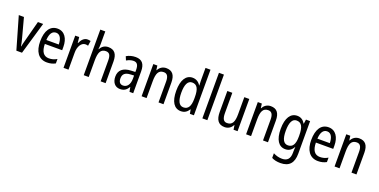

<svg xmlns="http://www.w3.org/2000/svg" viewBox="-19 -1764 5935 3008"><g transform="rotate(20 2948.5 -260.0)"><path d="M158 0H252L409 -537H322L234 -204C222 -160 210 -115 207 -89H203C197 -129 185 -177 174 -219L89 -537H3Z M649 -546C527 -546 458 -445 458 -265C458 -102 526 10 668 10C722 10 765 -1 808 -24V-98C764 -72 723 -61 676 -61C588 -61 543 -125 541 -252H830V-308C830 -444 767 -546 649 -546ZM649 -478C718 -478 748 -407 749 -318H542C548 -425 585 -478 649 -478Z M1148 -547C1092 -547 1051 -504 1025 -443H1020L1010 -537H944V0H1027V-282C1026 -388 1077 -464 1142 -464C1158 -464 1174 -462 1187 -457L1199 -540C1182 -545 1164 -547 1148 -547Z M1364 -543V-760H1281V0H1364V-278C1364 -410 1396 -473 1480 -473C1539 -473 1563 -435 1563 -347V0H1646V-360C1646 -484 1598 -546 1495 -546C1439 -546 1389 -517 1364 -464H1358C1362 -487 1364 -515 1364 -543Z M1951 -546C1894 -546 1841 -531 1798 -505L1824 -443C1864 -465 1902 -478 1940 -478C1997 -478 2024 -443 2024 -359V-324L1954 -321C1822 -316 1753 -256 1753 -150C1753 -58 1800 10 1887 10C1954 10 1994 -18 2027 -75H2030L2044 0H2106V-363C2106 -483 2060 -546 1951 -546ZM1967 -262 2024 -265V-213C2024 -113 1979 -58 1913 -58C1867 -58 1838 -87 1838 -151C1838 -220 1875 -258 1967 -262Z M2461 -547C2405 -547 2355 -518 2328 -464H2323L2313 -537H2246V0H2329V-279C2329 -413 2360 -474 2445 -474C2503 -474 2528 -431 2528 -347V0H2611V-360C2611 -488 2560 -547 2461 -547Z M2902 10C2963 10 3005 -20 3035 -69H3039L3051 0H3118V-760H3035V-543C3035 -523 3036 -494 3038 -468H3034C3005 -517 2959 -547 2900 -547C2791 -547 2726 -448 2726 -268C2726 -86 2790 10 2902 10ZM2919 -60C2846 -60 2811 -132 2811 -267C2811 -399 2845 -474 2918 -474C3002 -474 3035 -408 3035 -272V-246C3035 -122 2999 -60 2919 -60Z M3342 0V-760H3259V0Z M3846 -537H3763V-253C3763 -126 3733 -63 3645 -63C3589 -63 3563 -106 3563 -199V-537H3480V-186C3480 -62 3524 10 3631 10C3687 10 3736 -18 3763 -72H3768L3779 0H3846Z M4203 -547C4147 -547 4097 -518 4070 -464H4065L4055 -537H3988V0H4071V-279C4071 -413 4102 -474 4187 -474C4245 -474 4270 -431 4270 -347V0H4353V-360C4353 -488 4302 -547 4203 -547Z M4644 -547C4534 -547 4468 -448 4468 -266C4468 -87 4532 10 4642 10C4702 10 4745 -17 4777 -74H4781C4778 -48 4777 -15 4777 5V22C4777 123 4731 168 4646 168C4595 168 4546 155 4499 130V208C4541 230 4588 240 4646 240C4794 240 4860 157 4860 7V-537H4791L4781 -466H4776C4744 -522 4701 -547 4644 -547ZM4659 -474C4741 -474 4777 -412 4777 -269V-245C4777 -121 4739 -61 4662 -61C4589 -61 4553 -126 4553 -265C4553 -401 4588 -474 4659 -474Z M5168 -546C5046 -546 4977 -445 4977 -265C4977 -102 5045 10 5187 10C5241 10 5284 -1 5327 -24V-98C5283 -72 5242 -61 5195 -61C5107 -61 5062 -125 5060 -252H5349V-308C5349 -444 5286 -546 5168 -546ZM5168 -478C5237 -478 5267 -407 5268 -318H5061C5067 -425 5104 -478 5168 -478Z M5678 -547C5622 -547 5572 -518 5545 -464H5540L5530 -537H5463V0H5546V-279C5546 -413 5577 -474 5662 -474C5720 -474 5745 -431 5745 -347V0H5828V-360C5828 -488 5777 -547 5678 -547Z"/></g></svg>

Font: Noto Sans Sinhala Condensed
Style: Regular
Weight: 400
Width: 3
Designer: Jelle Bosma - Monotype Design Team
Foundry: Monotype Imaging Inc.
Version: Version 2.006